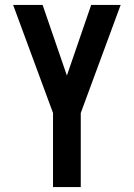

<svg xmlns="http://www.w3.org/2000/svg" viewBox="-20 -755 540 775"><path d="M194 0V-299L33 -735H152L250 -450L348 -735H467L306 -299V0Z"/></svg>

Font: Iosevka Custom
Style: Bold
Weight: 700
Monospace: yes
Designer: Belleve Invis
Foundry: Belleve Invis
Version: Version 30.3.3; ttfautohint (v1.8.3)